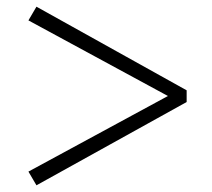

<svg xmlns="http://www.w3.org/2000/svg" viewBox="-20 -650 633 574"><path d="M538 -380 89 -630 65 -589 482 -363 65 -137 89 -96 538 -345Z"/></svg>

Font: Noto Serif CJK SC SemiBold
Style: Regular
Weight: 600
Designer: Ryoko NISHIZUKA 西塚涼子 (kana & ideographs); Frank Grießhammer (Latin, Greek & Cyrillic); Wenlong ZHANG 张文龙 (bopomofo); San
Foundry: Adobe
Version: Version 2.001;hotconv 1.1.0;makeotfexe 2.6.0